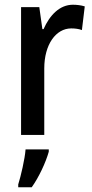

<svg xmlns="http://www.w3.org/2000/svg" viewBox="-20 -570 389 811"><path d="M288 -550C232 -550 190 -506 164 -447H159L146 -540H69V0H167V-281C167 -382 216 -450 281 -450C297 -450 313 -448 326 -443L338 -543C322 -548 304 -550 288 -550ZM186 71V61H88C85 102 68 174 57 209V221H114C144 179 173 117 186 71Z"/></svg>

Font: Noto Sans Thai Cond Med
Style: Regular
Weight: 500
Width: 3
Designer: Monotype Design Team
Foundry: Monotype Imaging Inc.
Version: Version 2.002